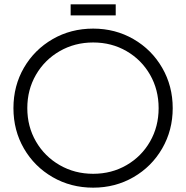

<svg xmlns="http://www.w3.org/2000/svg" viewBox="-20 -852 859 886"><path d="M42 -353Q42 -456 90.5 -539.5Q139 -623 223 -671.5Q307 -720 410 -720Q512 -720 596 -671.5Q680 -623 728.5 -539Q777 -455 777 -353Q777 -251 728.5 -167Q680 -83 596 -34.5Q512 14 410 14Q307 14 223 -34.5Q139 -83 90.5 -166.5Q42 -250 42 -353ZM712 -353Q712 -438 672.5 -507Q633 -576 564 -616Q495 -656 410 -656Q325 -656 255.5 -616Q186 -576 146 -507Q106 -438 106 -353Q106 -268 146 -199Q186 -130 255.5 -90Q325 -50 410 -50Q495 -50 564 -90Q633 -130 672.5 -199Q712 -268 712 -353ZM306 -832H514V-781H306Z"/></svg>

Font: Lineal Light
Style: Regular
Weight: 300
Designer: Created by Frank Adebiaye with contributions from Anton Moglia & Ariel Martín Pérez
Created by Frank ADEBIAYE with FontF
Foundry: Velvetyne Type Foundry
Version: Version 2.000